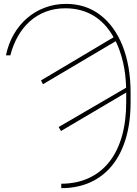

<svg xmlns="http://www.w3.org/2000/svg" viewBox="-20 -758 705 991"><path d="M10.7 -472.3Q23.1 -532.7 51.7 -581.7Q80.3 -630.7 121.1 -665.5Q161.9 -700.3 212.9 -719.1Q263.8 -737.9 321 -737.9Q421.9 -737.9 496.4 -681.5Q533.7 -653.4 563 -612.9Q592.3 -572.4 612.6 -521.5Q632.8 -470.5 643.5 -409.4Q654.1 -348.4 654.1 -278.4V-230.1Q654.1 -126.8 629.8 -44.6Q605.5 37.6 559.5 95Q513.5 152.3 446.9 182.7Q380.3 213.1 296.2 213.1V190.3Q375.7 190 438 161.2Q500.4 132.5 543.3 78.5Q586.3 24.5 608.8 -53.4Q631.4 -131.4 631.4 -230.1V-280.5L294.7 -81.7L282.7 -102.3L631 -305.4Q628.9 -377.8 615.1 -436.6Q601.2 -495.4 577.4 -545.5L201.7 -323.2L191.8 -343L566.4 -565.7Q525.6 -638.8 463.4 -676.7Q401.3 -714.5 319.6 -715.2Q262.8 -715.6 216.1 -697.6Q169.4 -679.7 133.3 -647.2Q97.3 -614.7 72.1 -570Q46.9 -525.2 33.4 -472.3Z"/></svg>

Font: Inter P Thin
Style: Regular
Weight: 100
Designer: Rasmus Andersson
Foundry: rsms
Version: Version 3.018;git-588b23468